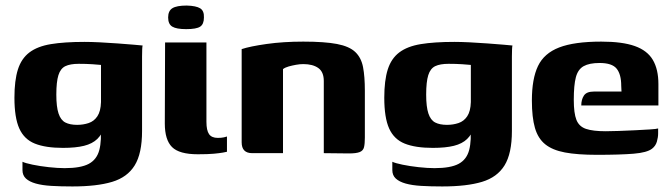

<svg xmlns="http://www.w3.org/2000/svg" viewBox="-20 -552 2419 692"><path d="M241 120Q199 120 165.5 118Q132 116 109 109.5Q86 103 73.5 91.5Q61 80 61 61Q61 55 61 45Q61 35 61 31Q71 36 97.5 41.5Q124 47 156 50.5Q188 54 213 54Q271 54 300 38.5Q329 23 338 -11.5Q347 -46 342 -100L359 -98Q348 -68 330.5 -51Q313 -34 283 -26.5Q253 -19 207 -19Q144 -19 105.5 -34.5Q67 -50 49.5 -89Q32 -128 32 -200Q32 -262 44.5 -301.5Q57 -341 86 -363Q115 -385 163.5 -393Q212 -401 285 -401Q307 -401 339 -399.5Q371 -398 403.5 -395.5Q436 -393 461 -391Q486 -389 494 -388Q493 -385 492.5 -374Q492 -363 492 -348.5Q492 -334 492 -319V-80Q492 1 465.5 44Q439 87 384 103.5Q329 120 241 120ZM258 -102Q280 -102 299.5 -108.5Q319 -115 331 -133Q343 -151 344 -184V-318Q336 -319 313 -320.5Q290 -322 264 -322Q233 -322 215.5 -313.5Q198 -305 190.5 -281Q183 -257 183 -211Q183 -167 191 -143Q199 -119 215.5 -110.5Q232 -102 258 -102Z M693 4Q626 4 600 -22Q574 -48 574 -107L575 -399H724V-113Q724 -82 733.5 -68.5Q743 -55 765 -55Q778 -55 787 -57Q796 -59 798 -60V-5Q794 -4 783 -2Q772 0 751 2Q730 4 693 4ZM651 -447Q616 -447 601 -456Q586 -465 586 -489Q586 -513 601.5 -522.5Q617 -532 653 -532Q687 -531 701.5 -522Q716 -513 715 -489Q715 -465 701.5 -456Q688 -447 651 -447Z M889 0Q851 0 851 -39V-375Q881 -385 941 -393.5Q1001 -402 1073 -402Q1150 -402 1194.5 -393.5Q1239 -385 1260.5 -364.5Q1282 -344 1288.5 -310Q1295 -276 1295 -225V-56Q1295 -34 1292 -21.5Q1289 -9 1276.5 -4Q1264 1 1238 1L1147 0V-260Q1147 -293 1127 -307Q1107 -321 1073 -321Q1061 -321 1047 -318.5Q1033 -316 1020.5 -312.5Q1008 -309 1000 -303V0Z M1574 120Q1532 120 1498.5 118Q1465 116 1442 109.5Q1419 103 1406.5 91.5Q1394 80 1394 61Q1394 55 1394 45Q1394 35 1394 31Q1404 36 1430.5 41.5Q1457 47 1489 50.5Q1521 54 1546 54Q1604 54 1633 38.5Q1662 23 1671 -11.5Q1680 -46 1675 -100L1692 -98Q1681 -68 1663.5 -51Q1646 -34 1616 -26.5Q1586 -19 1540 -19Q1477 -19 1438.5 -34.5Q1400 -50 1382.5 -89Q1365 -128 1365 -200Q1365 -262 1377.5 -301.5Q1390 -341 1419 -363Q1448 -385 1496.5 -393Q1545 -401 1618 -401Q1640 -401 1672 -399.5Q1704 -398 1736.5 -395.5Q1769 -393 1794 -391Q1819 -389 1827 -388Q1826 -385 1825.5 -374Q1825 -363 1825 -348.5Q1825 -334 1825 -319V-80Q1825 1 1798.5 44Q1772 87 1717 103.5Q1662 120 1574 120ZM1591 -102Q1613 -102 1632.5 -108.5Q1652 -115 1664 -133Q1676 -151 1677 -184V-318Q1669 -319 1646 -320.5Q1623 -322 1597 -322Q1566 -322 1548.5 -313.5Q1531 -305 1523.5 -281Q1516 -257 1516 -211Q1516 -167 1524 -143Q1532 -119 1548.5 -110.5Q1565 -102 1591 -102Z M2131 6Q2061 6 2016 -2.5Q1971 -11 1945 -32Q1919 -53 1908 -91Q1897 -129 1897 -190Q1897 -268 1919 -314Q1941 -360 1995.5 -381Q2050 -402 2147 -402Q2223 -402 2268 -386Q2313 -370 2333 -336Q2353 -302 2353 -249V-172H2075Q2075 -193 2084.5 -207.5Q2094 -222 2120 -222H2220L2219 -243Q2219 -284 2202.5 -304.5Q2186 -325 2141 -325Q2104 -325 2083.5 -313.5Q2063 -302 2055.5 -273.5Q2048 -245 2048 -192Q2048 -144 2057.5 -120Q2067 -96 2092 -87.5Q2117 -79 2163 -79Q2180 -79 2209 -80Q2238 -81 2268.5 -82.5Q2299 -84 2322.5 -85.5Q2346 -87 2352 -89V-71Q2352 -57 2347.5 -41.5Q2343 -26 2330 -16Q2312 -2 2263.5 2Q2215 6 2131 6Z"/></svg>

Font: r_Genos
Style: Bold
Weight: 700
Designer: Robert E. Leuschke
Foundry: Robert E. Leuschke
Version: Version 2.000;June 29, 2024;FontCreator 14.0.0.2814 32-bit